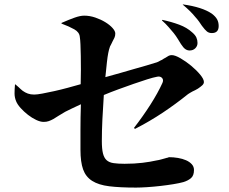

<svg xmlns="http://www.w3.org/2000/svg" viewBox="-20 -840 1040 871"><path d="M865 -764Q845 -789 809 -819L810 -820Q897 -808 941 -778Q958 -765 965 -752Q972 -739 972 -722Q972 -690 941 -690Q928 -690 919 -697Q910 -704 896 -723Q890 -732 883 -742Q876 -752 865 -764ZM342 -673Q340 -694 317 -707Q294 -720 259 -733V-736Q293 -751 318.5 -760Q344 -769 362 -769Q387 -769 412 -760.5Q437 -752 457.5 -739.5Q478 -727 490.5 -713Q503 -699 503 -688Q503 -677 499 -668.5Q495 -660 490 -651Q488 -646 485 -640.5Q482 -635 479 -629Q474 -615 471 -599Q468 -584 465 -557.5Q462 -531 458 -490Q492 -499 526 -509Q560 -519 590 -527.5Q620 -536 644.5 -543Q669 -550 684 -555Q692 -557 698 -560Q704 -563 709 -566Q715 -568 719.5 -571.5Q724 -575 729 -577Q738 -583 744.5 -586.5Q751 -590 759 -590Q774 -590 799 -575.5Q824 -561 847.5 -541.5Q871 -522 888 -501.5Q905 -481 905 -468Q905 -460 897.5 -453Q890 -446 878 -438Q872 -434 865.5 -431Q859 -428 853 -425Q848 -422 842.5 -419Q837 -416 833 -413Q777 -368 718.5 -329Q660 -290 592 -255L588 -260Q629 -313 662.5 -365.5Q696 -418 717 -464Q723 -478 715 -486.5Q707 -495 693 -492Q676 -489 647.5 -480Q619 -471 586 -459.5Q553 -448 517.5 -435Q482 -422 451 -409Q447 -352 444.5 -298.5Q442 -245 442 -200Q442 -165 447 -144.5Q452 -124 463.5 -113.5Q475 -103 495 -100Q515 -97 545 -97Q590 -97 626.5 -101.5Q663 -106 689 -112Q702 -114 712 -117Q722 -120 730 -122Q734 -123 737 -124Q740 -125 742 -125Q746 -127 746 -127Q767 -127 787.5 -123.5Q808 -120 824 -113Q840 -106 850 -95Q860 -84 860 -69Q860 -43 846 -31.5Q832 -20 812 -14Q794 -9 766.5 -4.5Q739 0 708.5 3.5Q678 7 648 9Q618 11 597 11Q524 11 475.5 5Q427 -1 398 -19.5Q369 -38 357 -71.5Q345 -105 345 -161Q345 -196 345 -251.5Q345 -307 347 -367Q323 -356 306.5 -348Q290 -340 276 -333Q259 -323 246 -315Q233 -307 222 -300Q211 -294 201 -290.5Q191 -287 178 -287Q163 -287 144 -296Q125 -305 107 -319Q89 -333 74 -349.5Q59 -366 53 -381Q46 -398 46 -416Q46 -434 48 -457H50Q54 -454 57 -451Q60 -448 64 -445Q69 -440 73.5 -436Q78 -432 83 -428Q94 -420 106.5 -415.5Q119 -411 135 -411Q148 -411 172 -415.5Q196 -420 225.5 -426.5Q255 -433 286.5 -441.5Q318 -450 346 -458Q347 -491 347 -524Q347 -557 346.5 -586Q346 -615 345 -638Q344 -661 342 -673ZM768 -690Q757 -703 744.5 -717.5Q732 -732 715 -747L716 -750Q758 -741 793 -728Q828 -715 852 -693Q866 -681 871 -669.5Q876 -658 876 -645Q876 -631 866 -621Q856 -611 840 -611Q830 -611 821 -617Q812 -623 801 -640Q794 -651 786.5 -663.5Q779 -676 768 -690Z"/></svg>

Font: XinYuGongZhangJiaSongA
Style: Regular
Weight: 900
Designer: XinYuGong
Foundry: Adobe Systems Incorporated
Version: Version 1.00